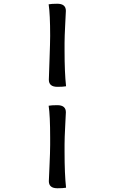

<svg xmlns="http://www.w3.org/2000/svg" viewBox="-20 -757 614 1026"><path d="M248 -565Q248 -681 240 -734Q256 -737 286 -737Q332 -737 332 -699Q332 -694 328.5 -627Q325 -560 325 -528V-488Q325 -368 333 -296Q317 -293 287 -293Q241 -293 241 -331Q241 -336 244.5 -434Q248 -532 248 -565ZM248 18V-21Q248 -139 240 -192Q256 -195 286 -195Q332 -195 332 -157Q332 -152 328.5 -85.5Q325 -19 325 14V54Q325 174 333 246Q317 249 287 249Q241 249 241 211Q241 207 244.5 130.5Q248 54 248 18Z"/></svg>

Font: Overlock
Style: Bold Italic
Weight: 700
Designer: Dario Muhafara
Foundry: Dario Manuel Muhafara
Version: Version 1.002